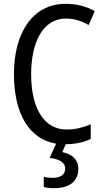

<svg xmlns="http://www.w3.org/2000/svg" viewBox="-20 -745 542 1005"><path d="M390 138C390 91 358 62 306 51L324 10C377 9 418 0 455 -18V-94C416 -78 375 -67 329 -67C211 -67 143 -177 143 -357C143 -519 202 -648 325 -648C370 -648 410 -634 444 -614L476 -687C431 -712 379 -725 324 -725C145 -725 53 -565 53 -358C53 -149 133 -16 274 7L240 81C289 88 321 103 321 138C321 168 299 186 255 186C238 186 221 184 209 180V234C221 238 240 240 263 240C344 240 390 204 390 138Z"/></svg>

Font: Noto Sans Condensed
Style: Regular
Weight: 400
Width: 3
Designer: Monotype Design Team
Foundry: Monotype Imaging Inc.
Version: Version 2.013